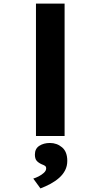

<svg xmlns="http://www.w3.org/2000/svg" viewBox="-20 -760 562 1073"><path d="M181 0V-740H341V0ZM206 293 166 238Q180 234 196.5 225.5Q213 217 225.5 205.5Q238 194 238 181Q238 171 231 166.5Q224 162 213 158Q195 150 185 138.5Q175 127 175 104Q175 71 199.5 55Q224 39 259 39Q298 39 327 63.5Q356 88 356 139Q356 168 344 191.5Q332 215 310.5 234Q289 253 262 267.5Q235 282 206 293Z"/></svg>

Font: Lexend Tera
Style: Bold
Weight: 700
Designer: Bonnie Shaver-Troup, Thomas Jockin
Foundry: Lexend
Version: Version 1.007